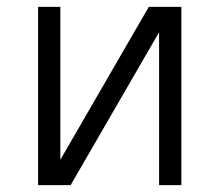

<svg xmlns="http://www.w3.org/2000/svg" viewBox="-20 -540 640 560"><path d="M91 0V-520H156V-74L414 -520H509V0H444V-446L186 0Z"/></svg>

Font: Iosevka Aile Light
Style: Regular
Weight: 300
Designer: Belleve Invis
Foundry: Belleve Invis
Version: Version 27.3.5; ttfautohint (v1.8.4)